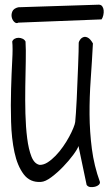

<svg xmlns="http://www.w3.org/2000/svg" viewBox="-20 -755 454 804"><path d="M309.6 -576.2Q310.5 -582 315.9 -589.4Q321.3 -596.7 329.6 -599.6Q337.9 -602.5 348.1 -597.2Q358.4 -591.8 369.1 -573.2Q365.2 -498 359.9 -423.3Q354.5 -348.6 355 -275.9Q355.5 -203.1 364.7 -131.8Q374 -60.5 398.4 6.8Q399.4 13.7 393.6 19Q387.7 24.4 377.9 26.9Q368.2 29.3 358.4 28.3Q348.6 27.3 342.8 19.5L308.6 -143.6Q304.7 -130.9 286.6 -106.4Q268.6 -82 244.6 -57.1Q220.7 -32.2 195.3 -13.2Q169.9 5.9 151.4 6.8Q105.5 9.8 79.1 -25.4Q52.7 -60.5 40.5 -117.7Q28.3 -174.8 26.4 -245.1Q24.4 -315.4 26.4 -381.8Q28.3 -448.2 31.2 -502Q34.2 -555.7 31.2 -581.1Q34.2 -588.9 41.5 -592.8Q48.8 -596.7 57.6 -596.7Q66.4 -596.7 74.7 -592.8Q83 -588.9 86.9 -581.1Q88.9 -547.9 87.9 -498Q86.9 -448.2 85.9 -392.1Q85 -335.9 86.4 -279.3Q87.9 -222.7 93.8 -176.3Q99.6 -129.9 111.8 -99.1Q124 -68.4 146.5 -64.5Q163.1 -64.5 179.7 -75.2Q196.3 -85.9 212.9 -103Q229.5 -120.1 244.1 -141.1Q258.8 -162.1 269.5 -182.1Q280.3 -202.1 287.1 -218.8Q293.9 -235.4 294.9 -244.1Q295.9 -255.9 297.9 -281.7Q299.8 -307.6 301.3 -340.3Q302.7 -373 304.2 -410.2Q305.7 -447.3 307.1 -480Q308.6 -512.7 309.1 -538.6Q309.6 -564.5 309.6 -576.2ZM56.6 -660.2Q48.8 -655.3 40.5 -662.6Q32.2 -669.9 29.3 -682.1Q26.4 -694.3 31.7 -707Q37.1 -719.7 56.6 -724.6L393.6 -735.4Q403.3 -735.4 408.2 -728.5Q413.1 -721.7 414.1 -711.9Q415 -702.1 412.6 -691.4Q410.2 -680.7 405.3 -673.8L56.6 -660.2Z"/></svg>

Font: Shadows Into Light Two
Style: Regular
Weight: 400
Designer: Kimberly Geswein
Foundry: Kimberly Geswein
Version: Version 1.003 2012